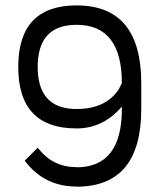

<svg xmlns="http://www.w3.org/2000/svg" viewBox="-20 -704 602 724"><path d="M512.7 -293Q512.7 0 268.6 0V-0.5Q146.5 -0.5 73.2 -98.1L122.1 -147Q151.9 -108.9 188 -91.3Q224.1 -73.7 268.6 -73.7V-73.2Q439.5 -73.2 439.5 -293V-302.2Q369.1 -219.7 268.6 -219.7Q48.8 -219.7 48.8 -451.7Q48.8 -683.6 268.6 -683.6Q512.7 -683.6 512.7 -390.6ZM122.1 -451.7Q122.1 -293 268.6 -293Q377.9 -293 427.2 -366.2L439.5 -390.6Q439.5 -610.4 268.6 -610.4Q122.1 -610.4 122.1 -451.7Z"/></svg>

Font: Sanitrixie
Style: Regular
Weight: 400
Designer: Jayvee D. Enaguas (Grand Chaos)
Version: Version 1.1 - 6/9/2013